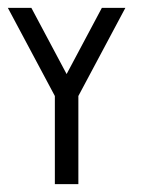

<svg xmlns="http://www.w3.org/2000/svg" viewBox="-20 -470 400 490"><path d="M0 -450H60L150 -281L240 -450H300L180 -225V0H120V-225Z"/></svg>

Font: SOV_Station
Style: Bold
Weight: 700
Version: Version 1.00